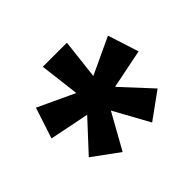

<svg xmlns="http://www.w3.org/2000/svg" viewBox="-113 -867 750 750"><g transform="rotate(-45 262.5 -492.0)"><path d="M22 -498 64 -626 216 -555 196 -720H329L310 -555L462 -626L503 -498L340 -465L453 -343L344 -264L263 -411L181 -264L73 -343L186 -465Z"/></g></svg>

Font: Radio Canada Condensed
Style: Bold
Weight: 700
Width: 3
Designer: Charles Daoud, Etienne Aubert Bonn, Alexandre Saumier Demers, Jacques Le Bailly
Foundry: Radio-Canada
Version: Version 2.104; ttfautohint (v1.8.4.7-5d5b);gftools[0.9.28.de